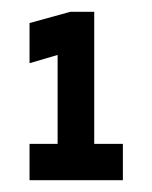

<svg xmlns="http://www.w3.org/2000/svg" viewBox="-20 -720 258 325"><path d="M30 -415V-476.5H77.5V-627L30 -613V-681L99 -700H139.5V-476.5H188V-415Z"/></svg>

Font: Tourney Condensed Black
Style: Regular
Weight: 900
Width: 3
Designer: Tyler Finck
Foundry: Etcetera Type Co
Version: Version 1.010; ttfautohint (v1.8.3)